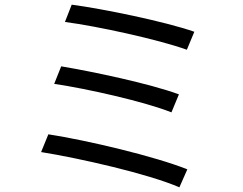

<svg xmlns="http://www.w3.org/2000/svg" viewBox="-20 -777 1040 822"><path d="M287 -757 258 -683C396 -665 658 -608 780 -564L812 -641C686 -685 417 -740 287 -757ZM242 -493 212 -418C354 -397 598 -342 714 -296L746 -373C621 -419 379 -470 242 -493ZM187 -202 156 -126C318 -100 615 -33 748 25L782 -52C645 -107 355 -176 187 -202Z"/></svg>

Font: Source Han Sans KR Regular
Style: Regular
Weight: 400
Designer: Ryoko NISHIZUKA (kana & ideographs); Paul D. Hunt (Latin, Greek & Cyrillic); Wenlong ZHANG (bopomofo); Sandoll Communica
Foundry: Adobe Systems Incorporated
Version: Version 1.004;PS 1.004;hotconv 1.0.82;makeotf.lib2.5.63406